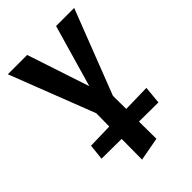

<svg xmlns="http://www.w3.org/2000/svg" viewBox="-213 -505 878 878"><g transform="rotate(-45 225.5 -66.0)"><path d="M282 74 415 71 407 157 282 156 283 268 169 289 170 156 41 155 49 79 170 76 171 -9 11 -421H136L236 -119L323 -421H440L281 -11Z"/></g></svg>

Font: Ysabeau Infant
Style: Bold
Weight: 700
Designer: Christian Thalmann (Catharsis Fonts)
Version: Version 0.003